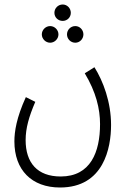

<svg xmlns="http://www.w3.org/2000/svg" viewBox="-20 -604 576 854"><path d="M259 -511C279 -511 295 -527 295 -547C295 -567 279 -584 259 -584C238 -584 222 -567 222 -547C222 -527 238 -511 259 -511ZM203 -414C223 -414 240 -431 240 -451C240 -471 223 -488 203 -488C183 -488 166 -471 166 -451C166 -431 183 -414 203 -414ZM315 -414C335 -414 351 -431 351 -451C351 -471 335 -488 315 -488C294 -488 278 -471 278 -451C278 -431 294 -414 315 -414ZM44 25C44 152 121 230 247 230C442 230 474 53 474 -48C474 -150 439 -243 400 -305L357 -278C407 -195 425 -120 425 -52C425 72 383 181 250 181C146 181 94 120 94 19C94 -34 109 -86 137 -151L95 -172C53 -80 44 -18 44 25Z"/></svg>

Font: Noto Sans Arabic UI XCn Lt
Style: Regular
Weight: 300
Width: 2
Designer: Monotype Design Team, Nadine Chahine and Nizar Qandah
Foundry: Monotype Imaging Inc.
Version: Version 2.010